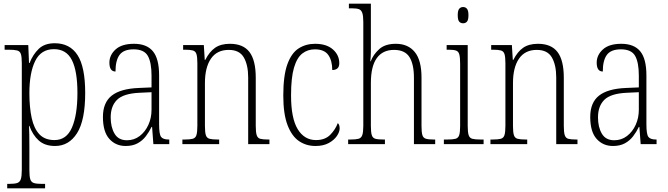

<svg xmlns="http://www.w3.org/2000/svg" viewBox="-20 -780 3615 1039"><path d="M19 239V215H30Q58 215 72.5 210.5Q87 206 92.5 190Q98 174 98 139V-438Q98 -472 93 -487.5Q88 -503 72.5 -507Q57 -511 25 -511H5V-536H133L137 -439H140Q158 -485 189.5 -515.5Q221 -546 276 -546Q358 -546 399.5 -482Q441 -418 441 -277Q441 -129 397 -59.5Q353 10 278 10Q223 10 190 -19.5Q157 -49 139 -99H137Q138 -81 138.5 -51Q139 -21 139 18V140Q139 175 144 190.5Q149 206 163.5 210.5Q178 215 205 215H224V239ZM275 -22Q340 -22 369.5 -90Q399 -158 399 -277Q399 -396 369 -455Q339 -514 272 -514Q202 -514 170.5 -450Q139 -386 139 -276Q139 -199 151.5 -141.5Q164 -84 193.5 -53Q223 -22 275 -22Z M660 10Q606 10 571.5 -28.5Q537 -67 537 -147Q537 -225 584.5 -262.5Q632 -300 731 -304L800 -307V-371Q800 -442 780 -477.5Q760 -513 703 -513Q649 -513 627 -483Q605 -453 605 -393Q572 -393 572 -441Q572 -482 605.5 -512.5Q639 -543 705 -543Q774 -543 807.5 -502.5Q841 -462 841 -372V-107Q841 -54 851.5 -39.5Q862 -25 893 -25H896V0H810L803 -93H800Q787 -66 769 -42.5Q751 -19 724.5 -4.5Q698 10 660 10ZM667 -21Q706 -21 736 -44Q766 -67 783 -104.5Q800 -142 800 -186V-281L735 -278Q648 -274 613.5 -240Q579 -206 579 -145Q579 -92 600 -56.5Q621 -21 667 -21Z M967 0V-25H979Q1008 -25 1023 -29Q1038 -33 1043 -49Q1048 -65 1048 -99V-438Q1048 -472 1043 -487.5Q1038 -503 1023.5 -507Q1009 -511 981 -511H971V-536H1083L1088 -456H1091Q1113 -500 1144 -521.5Q1175 -543 1224 -543Q1296 -543 1330 -498.5Q1364 -454 1364 -359V-99Q1364 -65 1369 -49Q1374 -33 1388 -29Q1402 -25 1431 -25H1438V0H1323V-361Q1323 -428 1299.5 -469Q1276 -510 1218 -510Q1154 -510 1121.5 -462.5Q1089 -415 1089 -331V-98Q1089 -64 1094 -48.5Q1099 -33 1114 -29Q1129 -25 1158 -25H1166V0Z M1687 10Q1637 10 1598 -16.5Q1559 -43 1536 -103Q1513 -163 1513 -263Q1513 -371 1535 -432Q1557 -493 1596 -518Q1635 -543 1685 -543Q1747 -543 1781.5 -512.5Q1816 -482 1816 -438Q1816 -418 1805.5 -409.5Q1795 -401 1778 -401Q1778 -452 1756.5 -482.5Q1735 -513 1684 -513Q1645 -513 1616 -490.5Q1587 -468 1571 -414Q1555 -360 1555 -264Q1555 -140 1591 -81Q1627 -22 1690 -22Q1739 -22 1767 -50.5Q1795 -79 1808 -114Q1818 -105 1818 -85Q1818 -66 1803 -44Q1788 -22 1759 -6Q1730 10 1687 10Z M1864 0V-25H1876Q1905 -25 1920 -29Q1935 -33 1940.5 -49Q1946 -65 1946 -99V-661Q1946 -694 1940.5 -710Q1935 -726 1922 -730.5Q1909 -735 1884 -735H1868V-760H1987V-500Q1987 -487 1986 -472.5Q1985 -458 1984 -448H1986Q2000 -485 2032 -514Q2064 -543 2122 -543Q2188 -543 2224.5 -498.5Q2261 -454 2261 -360V-98Q2261 -65 2265.5 -49.5Q2270 -34 2284 -29.5Q2298 -25 2326 -25H2335V0H2220V-359Q2220 -433 2195.5 -471.5Q2171 -510 2112 -510Q2051 -510 2019 -465.5Q1987 -421 1987 -331V-98Q1987 -64 1992 -48.5Q1997 -33 2011.5 -29Q2026 -25 2056 -25H2063V0Z M2486 -654Q2473 -654 2465 -663Q2457 -672 2457 -698Q2457 -723 2465 -732.5Q2473 -742 2486 -742Q2499 -742 2507 -732.5Q2515 -723 2515 -698Q2515 -672 2507 -663Q2499 -654 2486 -654ZM2382 0V-25H2401Q2430 -25 2445 -29Q2460 -33 2465 -49Q2470 -65 2470 -98V-435Q2470 -469 2465.5 -485.5Q2461 -502 2447.5 -506.5Q2434 -511 2407 -511H2397V-536H2511V-99Q2511 -65 2516 -49Q2521 -33 2536 -29Q2551 -25 2580 -25H2597V0Z M2634 0V-25H2646Q2675 -25 2690 -29Q2705 -33 2710 -49Q2715 -65 2715 -99V-438Q2715 -472 2710 -487.5Q2705 -503 2690.5 -507Q2676 -511 2648 -511H2638V-536H2750L2755 -456H2758Q2780 -500 2811 -521.5Q2842 -543 2891 -543Q2963 -543 2997 -498.5Q3031 -454 3031 -359V-99Q3031 -65 3036 -49Q3041 -33 3055 -29Q3069 -25 3098 -25H3105V0H2990V-361Q2990 -428 2966.5 -469Q2943 -510 2885 -510Q2821 -510 2788.5 -462.5Q2756 -415 2756 -331V-98Q2756 -64 2761 -48.5Q2766 -33 2781 -29Q2796 -25 2825 -25H2833V0Z M3297 10Q3243 10 3208.5 -28.5Q3174 -67 3174 -147Q3174 -225 3221.5 -262.5Q3269 -300 3368 -304L3437 -307V-371Q3437 -442 3417 -477.5Q3397 -513 3340 -513Q3286 -513 3264 -483Q3242 -453 3242 -393Q3209 -393 3209 -441Q3209 -482 3242.5 -512.5Q3276 -543 3342 -543Q3411 -543 3444.5 -502.5Q3478 -462 3478 -372V-107Q3478 -54 3488.5 -39.5Q3499 -25 3530 -25H3533V0H3447L3440 -93H3437Q3424 -66 3406 -42.5Q3388 -19 3361.5 -4.5Q3335 10 3297 10ZM3304 -21Q3343 -21 3373 -44Q3403 -67 3420 -104.5Q3437 -142 3437 -186V-281L3372 -278Q3285 -274 3250.5 -240Q3216 -206 3216 -145Q3216 -92 3237 -56.5Q3258 -21 3304 -21Z"/></svg>

Font: Noto Serif Bengali Condensed ExtraLight
Style: Regular
Weight: 200
Width: 3
Designer: Juan Bruce, Universal Thirst, Indian Type Foundry and the Monotype Design Team.
Foundry: Monotype Imaging Inc.
Version: Version 2.003; ttfautohint (v1.8.4.7-5d5b)